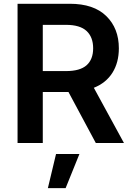

<svg xmlns="http://www.w3.org/2000/svg" viewBox="-20 -747 691 1003"><path d="M627.5 0H480.5L337.7 -266.3H203.5V0H71.7V-727.3H344.5Q469.8 -727.3 535.3 -663Q600.9 -598.7 600.9 -494.7Q600.9 -420.5 567.5 -367.2Q534.1 -313.9 470.2 -288.4ZM324.9 -375.7Q398.1 -375.7 432.4 -406.2Q466.6 -436.8 466.6 -494.7Q466.6 -552.9 432.4 -585Q398.1 -617.2 324.2 -617.2H203.5V-375.7ZM322.8 235.8H230.1L272.7 57.5H394.9Z"/></svg>

Font: Linik Sans SemiBold
Style: Regular
Weight: 600
Designer: Rasmus Andersson (font), Cristiano Sobral (main changes)
Foundry: rsms
Version: Version 3.018;June 1, 2022;FontCreator 14.0.0.2814 64-bit; t